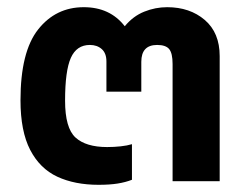

<svg xmlns="http://www.w3.org/2000/svg" viewBox="-20 -504 683 534"><path d="M254 10Q188 10 139.5 -12.5Q91 -35 64 -87Q37 -139 37 -225Q37 -360 86 -422Q135 -484 213 -484Q286 -484 327 -431Q350 -459 381 -471.5Q412 -484 445 -484Q508 -484 549.5 -448.5Q591 -413 591 -348V0H460V-326Q460 -356 450.5 -367.5Q441 -379 417 -379Q373 -379 373 -332V-249H276V-333Q276 -356 263 -367.5Q250 -379 230 -379Q193 -379 177 -343Q161 -307 161 -224Q161 -148 190 -121.5Q219 -95 278 -95Q297 -95 315.5 -97Q334 -99 347 -103V-4Q329 3 307 6.5Q285 10 254 10Z"/></svg>

Font: Kanit Medium
Style: Regular
Weight: 500
Designer: Katatrad Team
Foundry: CadsonDemak
Version: Version 2.000; ttfautohint (v1.8.3)